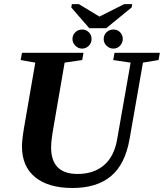

<svg xmlns="http://www.w3.org/2000/svg" viewBox="-20 -914 805 943"><path d="M81.5 -619.1 87.9 -654.8H390.1L383.8 -619.1L297.4 -606.4L242.2 -286.1Q231 -222.7 231 -189.9Q231 -59.6 361.3 -59.6Q439.9 -59.6 490 -102.1Q540 -144.5 554.7 -226.1L621.6 -606.4L536.1 -619.1L542.5 -654.8H765.1L758.8 -619.1L682.1 -606.4L616.2 -230Q594.2 -106.4 524.7 -48.6Q455.1 9.3 336.4 9.3Q217.3 9.3 152.6 -43.7Q87.9 -96.7 87.9 -194.8Q87.9 -226.1 97.7 -284.7L153.3 -606.4ZM536.6 -675.3Q518.6 -675.3 503.9 -688.7Q489.3 -702.1 489.3 -722.7Q489.3 -742.2 503.2 -755.6Q517.1 -769 536.6 -769Q556.6 -769 569.8 -755.6Q583 -742.2 583 -722.7Q583 -703.6 569.6 -689.5Q556.2 -675.3 536.6 -675.3ZM383.3 -675.3Q364.3 -675.3 350.1 -689.5Q335.9 -703.6 335.9 -722.7Q335.9 -741.7 349.9 -755.4Q363.8 -769 383.3 -769Q402.8 -769 416.3 -755.6Q429.7 -742.2 429.7 -722.7Q429.7 -702.1 415.5 -688.7Q401.4 -675.3 383.3 -675.3ZM629.4 -893.6 626.5 -877.4 501.5 -775.4H418.5L330.1 -877.4L333 -893.6H367.7L468.3 -832.5L589.8 -893.6Z"/></svg>

Font: Tinos
Style: Bold Italic
Weight: 700
Italic angle: -16.333°
Designer: Steve Matteson
Foundry: Monotype Imaging Inc.
Version: Version 1.23